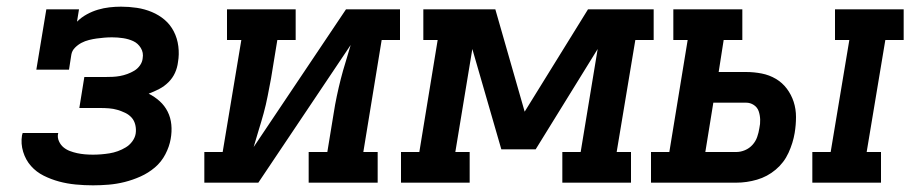

<svg xmlns="http://www.w3.org/2000/svg" viewBox="-20 -548 2740 576"><path d="M259 8Q233 8 207 5.5Q181 3 157 -3.5Q133 -10 111 -21Q89 -32 73 -50Q57 -68 49.5 -92.5Q42 -117 46 -142Q47 -144 47 -145.5Q47 -147 48 -149H155Q155 -149 154.5 -148Q154 -147 154 -146Q152 -135 157 -124Q162 -113 170.5 -106Q179 -99 189.5 -95Q200 -91 211.5 -88.5Q223 -86 235 -85Q247 -84 259 -84Q271 -84 283.5 -85Q296 -86 308.5 -88Q321 -90 333.5 -94.5Q346 -99 357.5 -106Q369 -113 377 -124Q385 -135 387 -147Q389 -160 386 -173Q383 -186 375 -195Q367 -204 355.5 -209.5Q344 -215 332 -218.5Q320 -222 307 -223Q294 -224 281 -224H218L233 -317H296Q307 -317 318 -317.5Q329 -318 340 -320Q351 -322 362 -326Q373 -330 383 -336Q393 -342 400 -352Q407 -362 408 -373Q411 -390 402.5 -404Q394 -418 380 -424.5Q366 -431 349.5 -433.5Q333 -436 316 -436Q304 -436 292.5 -435Q281 -434 270 -432.5Q259 -431 247 -428Q235 -425 224.5 -419.5Q214 -414 205 -405Q196 -396 194 -384L187 -339H89L119 -520H217L211 -483Q224 -496 240.5 -505Q257 -514 274 -519Q291 -524 308.5 -526Q326 -528 343 -528Q367 -528 390.5 -524.5Q414 -521 435.5 -512Q457 -503 474 -488.5Q491 -474 501.5 -453.5Q512 -433 515 -409Q518 -385 514 -362Q512 -345 505 -329.5Q498 -314 485.5 -301.5Q473 -289 457.5 -281Q442 -273 426 -267Q444 -258 459 -244.5Q474 -231 483 -213Q492 -195 494 -174Q496 -153 492 -131Q488 -108 476 -85Q464 -62 444.5 -45.5Q425 -29 401.5 -18.5Q378 -8 354 -2Q330 4 306 6Q282 8 259 8Z M593 0V-92H648L704 -428H661V-520H867V-428H812L793 -312Q788 -286 783 -260Q778 -234 771 -208.5Q764 -183 756 -157.5Q748 -132 741 -107L1018 -520H1180V-428H1125L1070 -92H1113V0H906V-92H962L981 -208Q985 -234 990.5 -260Q996 -286 1002.5 -311.5Q1009 -337 1017 -362.5Q1025 -388 1032 -413L755 0Z M1183 0V-92H1238L1293 -428H1250V-520H1466L1554 -213L1744 -520H1941V-428H1886L1830 -92H1873V0H1667V-92H1722L1773 -401L1587 -100H1484L1397 -401L1346 -92H1389V0Z M2417 0V-92H2472L2528 -428H2485V-520H2691V-428H2636L2580 -92H2623V0ZM1933 0V-92H1988L2043 -428H2000V-520H2207V-428H2151L2136 -332H2218Q2242 -332 2265 -327.5Q2288 -323 2307.5 -311.5Q2327 -300 2340.5 -282Q2354 -264 2361 -242.5Q2368 -221 2368 -197Q2368 -173 2364 -149Q2359 -119 2345.5 -89.5Q2332 -60 2307 -39Q2282 -18 2251 -9Q2220 0 2189 0ZM2096 -92H2189Q2202 -92 2215 -97.5Q2228 -103 2237.5 -113.5Q2247 -124 2251.5 -137Q2256 -150 2258 -163Q2261 -176 2260.5 -189.5Q2260 -203 2256 -214.5Q2252 -226 2241.5 -233Q2231 -240 2218 -240H2120Z"/></svg>

Font: Iosevka Etoile SmBdObl
Style: Regular
Weight: 600
Italic angle: -9°
Designer: Belleve Invis
Foundry: Belleve Invis
Version: Version 15.5.2; ttfautohint (v1.8.4)